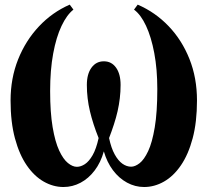

<svg xmlns="http://www.w3.org/2000/svg" viewBox="-20 -776 874 808"><path d="M247 11Q204 11 164 -11.8Q124 -34.5 92.8 -79.8Q61.5 -125 43 -193.5Q24.5 -262 24.5 -353Q24.5 -446.5 56.2 -526Q88 -605.5 144 -665Q200 -724.5 273.5 -756.5L289 -735.5Q261 -713.5 238.8 -666.5Q216.5 -619.5 203.8 -550.5Q191 -481.5 191 -393Q191 -302.5 201.5 -240.8Q212 -179 229 -142.5Q246 -106 265.8 -90Q285.5 -74 303.5 -74Q320 -74 337.2 -85.2Q354.5 -96.5 369.8 -123Q385 -149.5 395 -195Q383 -225 374 -252.8Q365 -280.5 358.5 -307.8Q352 -335 348.8 -362.5Q345.5 -390 345.5 -418.5Q345.5 -464.5 365 -491.2Q384.5 -518 417 -518Q449.5 -518 468.5 -491.2Q487.5 -464.5 487.5 -418.5Q487.5 -390 484.2 -362.5Q481 -335 474.8 -307.8Q468.5 -280.5 459.5 -252.8Q450.5 -225 439 -195Q448 -152.5 462.8 -126Q477.5 -99.5 495.2 -87Q513 -74.5 532 -74.5Q548.5 -74.5 567.5 -89.2Q586.5 -104 603.5 -140Q620.5 -176 631.2 -239.8Q642 -303.5 642 -401.5Q642 -485 629.2 -552.8Q616.5 -620.5 594.5 -667.5Q572.5 -714.5 544 -735.5L559.5 -756.5Q633.5 -724.5 689.5 -666Q745.5 -607.5 777.2 -528Q809 -448.5 809 -353Q809 -262.5 790.8 -194Q772.5 -125.5 741.2 -80Q710 -34.5 670 -11.8Q630 11 586.5 11Q548.5 11 514.5 -7.5Q480.5 -26 455.2 -59.8Q430 -93.5 417 -139Q404 -92.5 378.5 -58.8Q353 -25 319 -7Q285 11 247 11Z"/></svg>

Font: Merriweather 144pt ExtraBold
Style: Regular
Weight: 800
Version: Version 2.100